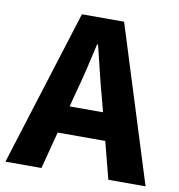

<svg xmlns="http://www.w3.org/2000/svg" viewBox="-81 -721 737 790"><g transform="rotate(10 287.0 -326.0)"><path d="M-6.5 0 198.1 -651.8H374.4L579 0H423.4L338 -330.1Q324.2 -379.3 311.1 -434.3Q298 -489.3 285.2 -540.5H281.2Q269.8 -488.8 256.7 -434.1Q243.6 -379.3 229.9 -330.1L144 0ZM128.5 -155.2V-269.7H442.1V-155.2Z"/></g></svg>

Font: Source Sans 3 VF
Style: Regular
Weight: 200
Designer: Paul D. Hunt
Foundry: Adobe
Version: Version 3.046;hotconv 1.0.118;makeotfexe 2.5.65603